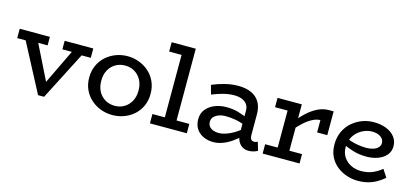

<svg xmlns="http://www.w3.org/2000/svg" viewBox="-60 -1120 3376 1568"><g transform="rotate(15 1628.5 -336.0)"><path d="M296 14 63 -429H172L331 -108L485 -428H574L347 14ZM11 -392V-471H266V-399H118L112 -392ZM391 -399V-471H633V-392H529L523 -399Z M922 14Q870 14 823.5 -3.5Q777 -21 740.5 -53.5Q704 -86 683 -131.5Q662 -177 662 -234Q662 -291 683 -337Q704 -383 740.5 -415.5Q777 -448 823.5 -465.5Q870 -483 922 -483Q972 -483 1019 -465.5Q1066 -448 1102.5 -415.5Q1139 -383 1160 -337Q1181 -291 1181 -234Q1181 -177 1160.5 -131.5Q1140 -86 1104 -53.5Q1068 -21 1021 -3.5Q974 14 922 14ZM922 -64Q967 -64 1002 -85Q1037 -106 1058 -144Q1079 -182 1079 -234Q1079 -286 1058 -324Q1037 -362 1002 -383Q967 -404 922 -404Q877 -404 841 -383Q805 -362 784.5 -324Q764 -286 764 -234Q764 -182 784.5 -144Q805 -106 841 -85Q877 -64 922 -64Z M1343 -22V-686H1442V-22ZM1238 0V-79H1550V0ZM1238 -607V-686H1436V-607Z M2071 8Q2042 8 2019 -6.5Q1996 -21 1982.5 -49Q1969 -77 1969 -116V-301Q1969 -337 1952 -358.5Q1935 -380 1907.5 -390Q1880 -400 1846 -400Q1801 -400 1754 -388Q1707 -376 1659 -356L1638 -433Q1692 -456 1748 -469.5Q1804 -483 1858 -483Q1922 -483 1968 -462Q2014 -441 2038.5 -400Q2063 -359 2063 -297V-124Q2063 -98 2072 -86.5Q2081 -75 2097 -75Q2106 -75 2114 -78Q2122 -81 2128 -83L2149 -12Q2138 -5 2117.5 1.5Q2097 8 2071 8ZM1775 14Q1731 14 1693 -3Q1655 -20 1632.5 -53.5Q1610 -87 1610 -136Q1610 -186 1638.5 -220.5Q1667 -255 1712 -272.5Q1757 -290 1808 -290Q1867 -290 1911 -276.5Q1955 -263 2002 -243V-179Q1949 -202 1905.5 -209.5Q1862 -217 1825 -217Q1794 -218 1767.5 -209Q1741 -200 1724 -183Q1707 -166 1707 -139Q1707 -116 1720 -100Q1733 -84 1754.5 -76.5Q1776 -69 1800 -69Q1826 -69 1859 -79.5Q1892 -90 1928.5 -112Q1965 -134 2002 -167L2000 -99Q1966 -65 1928.5 -39.5Q1891 -14 1852.5 0Q1814 14 1775 14Z M2364 -236V-314Q2401 -363 2443 -401.5Q2485 -440 2530 -461.5Q2575 -483 2620 -483H2662V-282H2576V-386Q2545 -386 2510 -368Q2475 -350 2438 -316.5Q2401 -283 2364 -236ZM2191 0V-79H2503V0ZM2297 -22V-471H2396V-22ZM2191 -392V-471H2390V-392Z M2999 14Q2950 14 2903.5 -1.5Q2857 -17 2819.5 -47Q2782 -77 2760 -121.5Q2738 -166 2738 -224Q2738 -286 2760.5 -334Q2783 -382 2821 -415Q2859 -448 2906 -465.5Q2953 -483 3003 -483Q3063 -483 3109 -464.5Q3155 -446 3181.5 -412.5Q3208 -379 3208 -334Q3208 -288 3180.5 -257Q3153 -226 3109 -210.5Q3065 -195 3016 -195Q2955 -195 2906.5 -209.5Q2858 -224 2812 -245L2811 -305Q2864 -282 2908.5 -273Q2953 -264 2995 -264Q3027 -264 3052.5 -272Q3078 -280 3094 -296Q3110 -312 3110 -334Q3110 -366 3082 -385.5Q3054 -405 3010 -405Q2977 -405 2945.5 -392.5Q2914 -380 2888.5 -357Q2863 -334 2847.5 -301.5Q2832 -269 2832 -227Q2832 -178 2856 -142.5Q2880 -107 2918.5 -88.5Q2957 -70 3002 -70Q3058 -70 3100.5 -88.5Q3143 -107 3176 -135L3218 -70Q3190 -46 3157.5 -27Q3125 -8 3085.5 3Q3046 14 2999 14Z"/></g></svg>

Font: BioRhyme
Style: Regular
Weight: 400
Designer: Aoife Mooney
Foundry: Aoife Mooney Type
Version: Version 1.600;gftools[0.9.33]